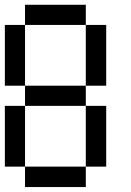

<svg xmlns="http://www.w3.org/2000/svg" viewBox="-20 -712 540 790"><path d="M0 -359.4V-609.4H83V-692.4H333V-609.4H417V-359.4H333V-609.4H83V-359.4H333V-276.4H417V-26.4H333V-276.4H83V-359.4ZM0 -26.4V-276.4H83V-26.4H333V57.6H83V-26.4Z"/></svg>

Font: KH Dot kagurazaka 12
Style: Regular
Weight: 400
Designer: Original version for X68000 by Keitarou Hiraki (http://hp.vector.co.jp/authors/VA000874/) / TrueType conversion by Homem
Version: Version 1.00.20150527